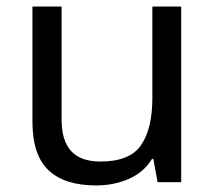

<svg xmlns="http://www.w3.org/2000/svg" viewBox="-20 -556 658 586"><path d="M533 -536V0H461L448 -71H444Q418 -29 372 -9.5Q326 10 274 10Q177 10 128 -36.5Q79 -83 79 -185V-536H168V-191Q168 -127 197 -95Q226 -63 287 -63Q376 -63 410.5 -113Q445 -163 445 -257V-536Z"/></svg>

Font: Noto Sans Adlam
Style: Regular
Weight: 400
Designer: Mark Jamra, Neil Patel
Foundry: JamraPatel LLC
Version: Version 3.001